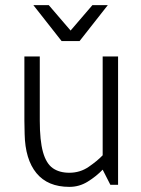

<svg xmlns="http://www.w3.org/2000/svg" viewBox="-20 -720 550 748"><path d="M250 8Q166 8 122 -45.5Q78 -99 76 -198L75 -250V-500H135V-250Q135 -172 147.5 -127.5Q160 -83 185.5 -65Q211 -47 250 -47Q292 -47 325.5 -70Q359 -93 380 -115V-500H440V0H410L380 -59Q355 -33 322 -12.5Q289 8 251 8H250ZM290 -560H220L110 -700H170L255 -601L340 -700H400Z"/></svg>

Font: Epunda Sans Light
Style: Regular
Weight: 300
Designer: Simon Atzbach
Foundry: typofactur
Version: Version 2.204; ttfautohint (v1.8.4.7-5d5b)